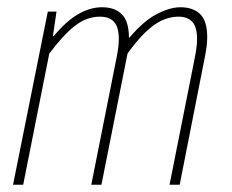

<svg xmlns="http://www.w3.org/2000/svg" viewBox="-20 -510 640 530"><path d="M16 0 112 -478H136L126 -410H128Q163 -452 196 -471Q229 -490 262 -490Q297 -490 316.5 -470.5Q336 -451 336 -404L324 -390Q369 -447 408 -468.5Q447 -490 478 -490Q513 -490 532.5 -471Q552 -452 552 -408Q552 -396 550.5 -383Q549 -370 545 -350L476 0H448L518 -352Q521 -367 522.5 -379.5Q524 -392 524 -402Q524 -435 511 -449.5Q498 -464 473 -464Q436 -464 402 -438.5Q368 -413 332 -362L260 0H232L302 -352Q305 -367 306.5 -379.5Q308 -392 308 -402Q308 -435 295 -449.5Q282 -464 256 -464Q219 -464 186.5 -438.5Q154 -413 116 -362L44 0Z"/></svg>

Font: SourceCodeVF
Style: Italic
Weight: 200
Italic angle: -11°
Monospace: yes
Designer: Paul D. Hunt, Teo Tuominen
Foundry: Adobe
Version: Version 1.026;hotconv 1.1.0;makeotfexe 2.6.0